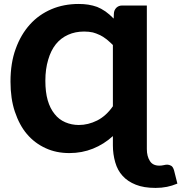

<svg xmlns="http://www.w3.org/2000/svg" viewBox="-20 -756 902 955"><path d="M541.5 -227.5V-532.2Q530.3 -543.5 510.7 -560.1Q491.7 -574.7 478 -581.1Q457 -590.8 441.9 -594.7Q421.9 -599.1 398.4 -599.1Q354 -599.1 318.8 -583Q282.7 -566.9 257.8 -536.1Q232.9 -504.9 219.7 -459Q205.6 -412.6 205.6 -354.5Q205.6 -298.3 217.3 -257.3Q229 -216.8 251.5 -189Q272.9 -161.6 304.7 -147.9Q336.4 -134.3 372.1 -134.3Q418.5 -134.3 463.4 -156.7Q507.8 -179.2 541.5 -227.5ZM845.7 91.3 862.3 157.2Q835 168.5 810.5 173.3Q783.7 178.7 753.9 178.7Q695.3 178.7 655.3 162.6Q614.7 146.5 589.8 118.7Q564.5 91.3 553.2 51.3Q541.5 10.7 541.5 -32.7V-79.1Q497.1 -38.6 442.4 -16.6Q387.7 5.4 325.2 5.4Q259.3 5.4 207 -19Q152.3 -43.9 113.8 -89.4Q76.7 -132.8 53.7 -201.2Q32.2 -265.6 32.2 -350.1Q32.2 -442.9 58.1 -513.2Q83.5 -584 128.9 -634.3Q173.3 -683.6 236.3 -710.4Q297.4 -736.3 371.6 -736.3Q397 -736.3 418.9 -732.9Q442.9 -729 462.9 -721.7Q481.9 -714.4 504.4 -699.2Q523.4 -686 545.4 -663.6L546.4 -688Q546.9 -705.6 559.1 -717.8Q570.8 -728.5 586.4 -728.5H710.4V-14.6Q710.4 21.5 725.6 44.9Q739.7 67.9 772.9 67.9Q783.7 67.9 794.4 65.4Q804.2 63 812 63Q821.3 63 831.1 68.4Q840.3 73.2 845.7 91.3Z"/></svg>

Font: Lato-ExtraBold
Style: Regular
Weight: 500
Designer: Lukasz Dziedzic with Adam Twardoch and Botio Nikoltchev
Foundry: tyPoland Lukasz Dziedzic
Version: ""